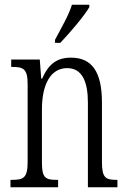

<svg xmlns="http://www.w3.org/2000/svg" viewBox="-20 -786 536 806"><path d="M211 -619V-606H233C276 -651 335 -721 355 -756V-766H282C268 -721 240 -674 211 -619ZM24 0H224V-31H218C172 -31 156 -38 156 -103V-326C156 -433 193 -500 262 -500C325 -500 349 -443 349 -355V0H473V-31H469C424 -31 408 -39 408 -105V-355C408 -486 365 -544 278 -544C218 -544 183 -516 157 -456H153L147 -536H27V-505H32C78 -505 96 -497 96 -433V-105C96 -39 78 -31 31 -31H24Z"/></svg>

Font: Noto Serif Lao ExtraCondensed Light
Style: Regular
Weight: 300
Width: 2
Designer: Monotype Design Team
Foundry: Monotype Imaging Inc.
Version: Version 2.003